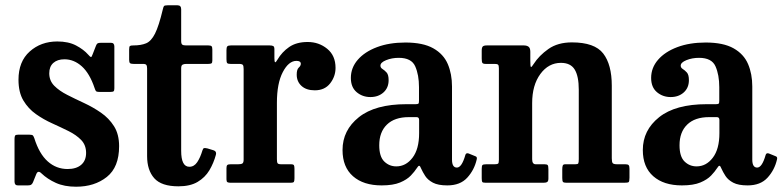

<svg xmlns="http://www.w3.org/2000/svg" viewBox="-20 -692 2963 727"><path d="M338 -359Q319.5 -414 289.8 -440.8Q260 -467.5 224 -467.5Q197.5 -467.5 182 -453.8Q166.5 -440 166.5 -414.5Q166.5 -386.5 185.5 -367.2Q204.5 -348 234.5 -332.8Q264.5 -317.5 298.5 -301.8Q332.5 -286 362.5 -265.2Q392.5 -244.5 411.8 -214Q431 -183.5 431 -138.5Q431 -59 384.5 -22Q338 15 268 15Q223.5 15 191.5 0.5Q159.5 -14 137 -35.5Q124 -48.5 117.5 -33L105 -2Q102.5 4 98.5 7Q94.5 10 85.5 10H47.5Q35 10 35 -4.5V-166Q35 -175 37.2 -178.5Q39.5 -182 48 -182H92Q102 -182 104.8 -178.8Q107.5 -175.5 110 -168.5Q128.5 -109.5 160.8 -80.8Q193 -52 236 -52Q269 -52 287.5 -68Q306 -84 306 -113Q306 -142.5 287.5 -161.8Q269 -181 239.8 -195.5Q210.5 -210 177.8 -224.8Q145 -239.5 116 -260Q87 -280.5 68.5 -311.5Q50 -342.5 50 -390Q50 -459 92.5 -497Q135 -535 197 -535Q239 -535 268 -519.8Q297 -504.5 314 -485Q321 -477 324 -476Q327 -475 331 -487L343.5 -519Q346 -525.5 349.5 -527.8Q353 -530 363 -530H400Q413 -530 413 -516V-357.5Q413 -349 410.2 -346.5Q407.5 -344 399 -344H356Q345 -344 342.8 -347.8Q340.5 -351.5 338 -359Z M797.5 -106Q789 -74.5 772.8 -47.2Q756.5 -20 728.2 -3.2Q700 13.5 655.5 13.5Q591.5 13.5 564.2 -17Q537 -47.5 537 -101V-432.5Q537 -442 534.2 -446Q531.5 -450 521.5 -450H486Q476 -450 472.5 -452.8Q469 -455.5 469 -465.5V-505Q469 -515.5 472 -517.8Q475 -520 485 -520Q514 -520 533.2 -528Q552.5 -536 567 -564.8Q581.5 -593.5 596.5 -656.5Q598.5 -665.5 600.8 -668.8Q603 -672 615 -672H652Q666 -672 666 -657V-537Q666 -526 670.2 -523Q674.5 -520 684.5 -520H769Q778 -520 781 -517Q784 -514 784 -504.5V-462.5Q784 -454 780.5 -452Q777 -450 768.5 -450H685.5Q676 -450 671 -447Q666 -444 666 -433.5V-121Q666 -60.5 697 -60.5Q715 -60.5 726.8 -78Q738.5 -95.5 746.5 -122.5Q749 -130.5 752.8 -131.2Q756.5 -132 765.5 -130L788.5 -123Q801 -119 797.5 -106Z M902.5 -430.5Q902.5 -442.5 899.5 -446.2Q896.5 -450 884.5 -450H853Q842.5 -450 840 -453.5Q837.5 -457 837.5 -468V-502Q837.5 -512.5 840.5 -516.2Q843.5 -520 854 -520H1001.5Q1010.5 -520 1014.8 -517.5Q1019 -515 1019 -505.5V-472.5Q1019 -458.5 1021.5 -456.5Q1024 -454.5 1030.5 -466Q1047.5 -495 1075 -514Q1102.5 -533 1145 -533Q1187.5 -533 1219 -507.2Q1250.5 -481.5 1250.5 -435Q1250.5 -402.5 1230 -376.2Q1209.5 -350 1172 -350Q1140 -350 1121.8 -366.5Q1103.5 -383 1103.5 -409.5Q1103.5 -429 1111.2 -436Q1119 -443 1119 -450.5Q1119 -461.5 1102.5 -461.5Q1073 -461.5 1050.8 -419Q1028.5 -376.5 1028.5 -302.5V-89.5Q1028.5 -78 1031 -74Q1033.5 -70 1045.5 -70H1081.5Q1091 -70 1093 -66.2Q1095 -62.5 1095 -53V-17Q1095 -7 1092.8 -3.5Q1090.5 0 1081 0H853.5Q845 0 841.2 -2.2Q837.5 -4.5 837.5 -13V-55.5Q837.5 -64.5 840.8 -67.2Q844 -70 853 -70H881.5Q893.5 -70 898 -73.2Q902.5 -76.5 902.5 -87.5Z M1277 -124Q1277 -199 1338.8 -248.2Q1400.5 -297.5 1519 -297.5H1553.5Q1562 -297.5 1564.2 -299.5Q1566.5 -301.5 1566.5 -310.5V-362Q1566.5 -408.5 1552.2 -440.8Q1538 -473 1490 -473Q1463.5 -473 1442 -464.2Q1420.5 -455.5 1420.5 -443.5Q1420.5 -435.5 1428.2 -430.8Q1436 -426 1443.8 -417.5Q1451.5 -409 1451.5 -388.5Q1451.5 -359.5 1432 -342Q1412.5 -324.5 1382.5 -324.5Q1352.5 -324.5 1330.5 -343Q1308.5 -361.5 1308.5 -397Q1308.5 -435.5 1334.8 -465.8Q1361 -496 1407.5 -513.5Q1454 -531 1515 -531Q1582 -531 1620.8 -509Q1659.5 -487 1675.5 -449.5Q1691.5 -412 1691.5 -364.5V-87.5Q1691.5 -57.5 1710 -57.5Q1728.5 -57.5 1742 -105Q1744.5 -114 1754 -111L1781 -100Q1787.5 -97.5 1785 -88Q1776 -48.5 1749.2 -19.2Q1722.5 10 1674 10H1673.5Q1639 10 1619.5 -0.2Q1600 -10.5 1590.2 -25.5Q1580.5 -40.5 1574.5 -54Q1571 -63.5 1567.5 -64.2Q1564 -65 1558 -55Q1550 -42.5 1535.5 -27.2Q1521 -12 1494.8 -1Q1468.5 10 1425 10Q1356 10 1316.5 -24.8Q1277 -59.5 1277 -124ZM1416 -142Q1416 -99 1435 -80.5Q1454 -62 1480.5 -62Q1517 -62 1542 -94.8Q1567 -127.5 1567 -188V-237.5Q1567 -248.5 1557.5 -248.5H1528Q1474 -248.5 1445 -220.2Q1416 -192 1416 -142Z M1853.5 -450H1819Q1809 -450 1806.5 -454Q1804 -458 1804 -470.5V-500Q1804 -512 1808 -516Q1812 -520 1823 -520H1963.5Q1975 -520 1981.5 -515Q1988 -510 1988 -496V-462Q1988 -440.5 1990.2 -438.5Q1992.5 -436.5 2000.5 -449.5Q2021 -481.5 2056.5 -506.5Q2092 -531.5 2145.5 -531.5Q2231.5 -531.5 2264 -489.5Q2296.5 -447.5 2296.5 -367.5V-92.5Q2296.5 -78 2300.2 -74Q2304 -70 2317 -70H2348.5Q2357.5 -70 2360.5 -66.5Q2363.5 -63 2363.5 -53V-19Q2363.5 -4.5 2360 -2.2Q2356.5 0 2342.5 0H2124.5Q2114 0 2111.5 -3.5Q2109 -7 2109 -18V-51Q2109 -60 2110.8 -65Q2112.5 -70 2120 -70H2158Q2167.5 -70 2169.5 -73.2Q2171.5 -76.5 2171.5 -90V-352.5Q2171.5 -403.5 2156 -428.8Q2140.5 -454 2104 -454Q2057 -454 2026 -411.8Q1995 -369.5 1995 -301.5V-89Q1995 -70 2008.5 -70H2042Q2051 -70 2053.8 -66.8Q2056.5 -63.5 2056.5 -51V-16Q2056.5 -6 2052 -3Q2047.5 0 2038 0H1819Q1808 0 1806 -3.2Q1804 -6.5 1804 -17.5V-52.5Q1804 -64.5 1807 -67.2Q1810 -70 1821.5 -70H1851.5Q1862 -70 1865.5 -72Q1869 -74 1869 -86.5V-433.5Q1869 -444.5 1865.8 -447.2Q1862.5 -450 1853.5 -450Z M2414 -124Q2414 -199 2475.8 -248.2Q2537.5 -297.5 2656 -297.5H2690.5Q2699 -297.5 2701.2 -299.5Q2703.5 -301.5 2703.5 -310.5V-362Q2703.5 -408.5 2689.2 -440.8Q2675 -473 2627 -473Q2600.5 -473 2579 -464.2Q2557.5 -455.5 2557.5 -443.5Q2557.5 -435.5 2565.2 -430.8Q2573 -426 2580.8 -417.5Q2588.5 -409 2588.5 -388.5Q2588.5 -359.5 2569 -342Q2549.5 -324.5 2519.5 -324.5Q2489.5 -324.5 2467.5 -343Q2445.5 -361.5 2445.5 -397Q2445.5 -435.5 2471.8 -465.8Q2498 -496 2544.5 -513.5Q2591 -531 2652 -531Q2719 -531 2757.8 -509Q2796.5 -487 2812.5 -449.5Q2828.5 -412 2828.5 -364.5V-87.5Q2828.5 -57.5 2847 -57.5Q2865.5 -57.5 2879 -105Q2881.5 -114 2891 -111L2918 -100Q2924.5 -97.5 2922 -88Q2913 -48.5 2886.2 -19.2Q2859.5 10 2811 10H2810.5Q2776 10 2756.5 -0.2Q2737 -10.5 2727.2 -25.5Q2717.5 -40.5 2711.5 -54Q2708 -63.5 2704.5 -64.2Q2701 -65 2695 -55Q2687 -42.5 2672.5 -27.2Q2658 -12 2631.8 -1Q2605.5 10 2562 10Q2493 10 2453.5 -24.8Q2414 -59.5 2414 -124ZM2553 -142Q2553 -99 2572 -80.5Q2591 -62 2617.5 -62Q2654 -62 2679 -94.8Q2704 -127.5 2704 -188V-237.5Q2704 -248.5 2694.5 -248.5H2665Q2611 -248.5 2582 -220.2Q2553 -192 2553 -142Z"/></svg>

Font: Besley* Narrow Semi
Style: Regular
Weight: 600
Width: 4
Designer: Owen Earl
Foundry: indestructible type*
Version: Version 3.000; ttfautohint (v1.8.3)